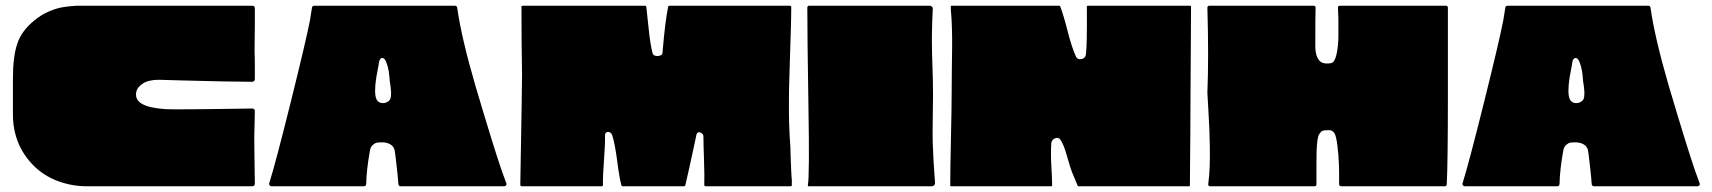

<svg xmlns="http://www.w3.org/2000/svg" viewBox="-20 -649 5965 669"><path d="M866 -170Q866 -152 866.5 -112Q867 -72 867.5 -41Q868 -10 868 -10Q868 0 859 0H281Q230 0 180.5 -18.5Q131 -37 94 -75Q25 -147 25 -251Q25 -251 25 -252V-373V-374Q25 -452 40 -496Q55 -542 100 -578Q123 -597 148 -608Q173 -619 193.5 -623Q214 -627 245 -629H246H859Q868 -629 868 -620V-563Q868 -558 867.5 -524Q867 -490 867 -472Q868 -444 868 -408V-374Q868 -365 859 -364Q823 -364 747 -365.5Q671 -367 604 -369Q537 -371 534 -371Q497 -371 478 -358Q453 -342 454 -319Q454 -299 475 -287Q499 -273 553 -269Q565 -268 600 -268Q635 -268 677.5 -268.5Q720 -269 760.5 -269.5Q801 -270 829.5 -270.5Q858 -271 858 -271Q865 -271 868 -265Q866 -185 866 -170Z M1728 -55Q1736 -33 1744 -11Q1746 -7 1743.5 -3.5Q1741 0 1737 0H1376Q1369 0 1368 -8Q1368 -17 1362 -71Q1357 -116 1355 -126Q1352 -139 1340 -146Q1328 -153 1312 -153Q1300 -153 1293.5 -152Q1287 -151 1279 -144Q1271 -137 1269 -124Q1257 -58 1256 -8Q1255 0 1248 0H926Q922 0 919.5 -3Q917 -6 918 -10Q940 -80 993 -293Q1046 -506 1060 -578Q1064 -600 1067 -622Q1068 -629 1075 -629H1565Q1572 -629 1573 -622Q1588 -517 1636 -352Q1700 -136 1728 -55ZM1296 -406Q1284 -347 1288 -317Q1292 -287 1319 -290Q1329 -292 1335 -297.5Q1341 -303 1342 -313Q1343 -323 1342.5 -330.5Q1342 -338 1340.5 -350.5Q1339 -363 1338 -367Q1337 -384 1334.5 -400.5Q1332 -417 1326 -432Q1320 -447 1313 -447Q1310 -447 1308 -446Q1306 -445 1304.5 -442.5Q1303 -440 1302 -438Q1301 -436 1300.5 -432Q1300 -428 1299.5 -425Q1299 -422 1298 -416Q1297 -410 1296 -406Z M2734 -137Q2734 -127 2735 -100.5Q2736 -74 2737 -51Q2738 -28 2739 -23Q2739 -23 2739 -22V-5Q2739 0 2735 0H2439Q2434 0 2434 -5Q2435 -36 2433 -93Q2431 -150 2431 -174Q2431 -180 2425.5 -184.5Q2420 -189 2414.5 -188Q2409 -187 2407 -181Q2401 -153 2394 -120.5Q2387 -88 2380.5 -58.5Q2374 -29 2368 -4Q2367 0 2363 0H2150Q2146 0 2145 -4Q2138 -30 2130.5 -88Q2123 -146 2114 -175Q2112 -184 2105.5 -187.5Q2099 -191 2093.5 -188Q2088 -185 2088 -176Q2089 -151 2084.5 -90.5Q2080 -30 2081 -5Q2081 0 2076 0H1798Q1793 0 1793 -5V-11Q1793 -11 1793 -12Q1799 -350 1799 -391Q1797 -499 1797 -622Q1797 -623 1797 -624Q1796 -629 1802 -629H2227Q2231 -629 2232 -625Q2234 -610 2240 -551Q2246 -492 2254 -463Q2256 -457 2262.5 -455Q2269 -453 2275 -454Q2276 -455 2278 -455Q2282 -456 2284 -457Q2286 -458 2287.5 -461.5Q2289 -465 2289 -473Q2298 -577 2308 -625Q2309 -629 2313 -629H2732Q2737 -629 2737 -624Q2737 -588 2735.5 -543.5Q2734 -499 2733 -463Q2732 -427 2730.5 -382Q2729 -337 2729 -302Q2728 -211 2734 -137Z M2797 -629H3219Q3224 -629 3227.5 -625.5Q3231 -622 3230 -617Q3229 -594 3228 -567.5Q3227 -541 3227 -518Q3227 -495 3227.5 -467.5Q3228 -440 3229 -417.5Q3230 -395 3230.5 -366.5Q3231 -338 3231 -316Q3231 -295 3230 -234Q3229 -173 3230 -151Q3232 -89 3238 -12Q3238 -7 3235 -3.5Q3232 0 3227 0H2798Q2794 0 2795 -4Q2801 -40 2797 -272Q2793 -518 2793 -625Q2794 -626 2797 -629Z M4128 -286Q4128 -254 4127.5 -179.5Q4127 -105 4126.5 -64Q4126 -23 4126 -3Q4126 0 4124 0H3737Q3735 0 3735 -2Q3724 -29 3715 -50Q3710 -62 3698 -104.5Q3686 -147 3675 -162Q3668 -172 3656 -167Q3644 -162 3643 -149Q3642 -137 3642 -114.5Q3642 -92 3643 -76Q3644 -60 3645 -37.5Q3646 -15 3646 -3Q3646 0 3643 0H3294Q3291 0 3291 -3Q3291 -59 3293.5 -168.5Q3296 -278 3296 -332Q3296 -356 3296.5 -403Q3297 -450 3297.5 -479.5Q3298 -509 3297 -547.5Q3296 -586 3293 -616V-626Q3293 -629 3295 -629H3672Q3674 -629 3674 -627Q3680 -612 3687.5 -586.5Q3695 -561 3700.5 -538.5Q3706 -516 3714 -491.5Q3722 -467 3729 -452Q3736 -439 3751 -444Q3763 -447 3764 -462Q3768 -493 3767 -626Q3767 -629 3770 -629H4127Q4130 -629 4130 -626Q4130 -625 4130 -624Q4130 -566 4129 -453Q4128 -340 4128 -286Z M5025 -622Q5025 -604 5025 -565.5Q5025 -527 5025 -443Q5025 -359 5025 -322Q5025 -77 5021 -7Q5021 0 5014 0H4653Q4647 0 4646 -7Q4646 -7 4646 -16.5Q4646 -26 4646 -40Q4646 -54 4645.5 -72Q4645 -90 4643.5 -108Q4642 -126 4640 -142Q4638 -158 4635 -170.5Q4632 -183 4627 -188Q4622 -194 4616 -195Q4610 -196 4601 -195Q4596 -195 4593.5 -194.5Q4591 -194 4589 -193.5Q4587 -193 4585 -191.5Q4583 -190 4581.5 -188Q4580 -186 4577 -182Q4573 -177 4570.5 -160.5Q4568 -144 4567.5 -120Q4567 -96 4567 -77.5Q4567 -59 4567 -35Q4567 -11 4567 -8V-7Q4567 0 4560 0H4197Q4189 0 4190 -8Q4194 -38 4195 -69.5Q4196 -101 4195.5 -137Q4195 -173 4194 -196.5Q4193 -220 4190.5 -263.5Q4188 -307 4187 -325V-326Q4192 -447 4187 -622Q4187 -629 4194 -629H4557Q4565 -629 4564 -621Q4563 -597 4563 -490Q4563 -464 4570 -449Q4577 -434 4588.5 -430Q4600 -426 4618 -429Q4630 -431 4636.5 -458Q4643 -485 4643.5 -522Q4644 -559 4643.5 -583.5Q4643 -608 4642 -621Q4641 -629 4649 -629H5018Q5024 -629 5025 -623Q5025 -622 5025 -622Z M5886 -55Q5894 -33 5902 -11Q5904 -7 5901.5 -3.5Q5899 0 5895 0H5534Q5527 0 5526 -8Q5526 -17 5520 -71Q5515 -116 5513 -126Q5510 -139 5498 -146Q5486 -153 5470 -153Q5458 -153 5451.5 -152Q5445 -151 5437 -144Q5429 -137 5427 -124Q5415 -58 5414 -8Q5413 0 5406 0H5084Q5080 0 5077.5 -3Q5075 -6 5076 -10Q5098 -80 5151 -293Q5204 -506 5218 -578Q5222 -600 5225 -622Q5226 -629 5233 -629H5723Q5730 -629 5731 -622Q5746 -517 5794 -352Q5858 -136 5886 -55ZM5454 -406Q5442 -347 5446 -317Q5450 -287 5477 -290Q5487 -292 5493 -297.5Q5499 -303 5500 -313Q5501 -323 5500.5 -330.5Q5500 -338 5498.5 -350.5Q5497 -363 5496 -367Q5495 -384 5492.5 -400.5Q5490 -417 5484 -432Q5478 -447 5471 -447Q5468 -447 5466 -446Q5464 -445 5462.5 -442.5Q5461 -440 5460 -438Q5459 -436 5458.5 -432Q5458 -428 5457.5 -425Q5457 -422 5456 -416Q5455 -410 5454 -406Z"/></svg>

Font: Cubao Free Wide
Style: Wide
Weight: 400
Designer: Aaron Amar
Version: Version 001.001